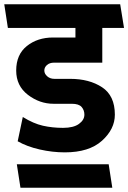

<svg xmlns="http://www.w3.org/2000/svg" viewBox="-31 -700 602 901"><path d="M551 -569H449V-406H223Q202 -406 189.5 -395Q177 -384 177 -369Q177 -354 190.5 -342Q204 -330 224 -330H298Q388 -330 448 -290.5Q508 -251 508 -162Q508 -94 447.5 -39.5Q387 15 273 15Q215 15 155.5 1.5Q96 -12 52 -37L76 -151Q126 -120 170.5 -110Q215 -100 265 -100Q314 -100 339.5 -118.5Q365 -137 365 -162Q365 -183 352 -198Q339 -213 306 -213H220Q155 -213 100 -255Q45 -297 45 -369Q45 -444 95 -484Q145 -524 218 -524H323V-569H6L-11 -680H533ZM496 181H65L48 71H479Z"/></svg>

Font: Palanquin
Style: Bold
Weight: 700
Designer: Pria Ravichandran
Version: Version 1.0.4